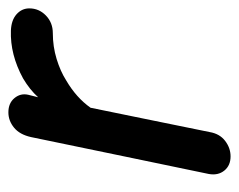

<svg xmlns="http://www.w3.org/2000/svg" viewBox="-76 -494 570 458"><g transform="rotate(-90 209.0 -265.0)"><path d="M65 0Q85 0 102 -13Q119 -26 123 -50L155 -207L181 -334Q205 -368 246 -392Q268 -406 297.5 -415Q327 -424 359 -424Q384 -424 401 -440.5Q418 -457 418 -480Q418 -498 404 -510.5Q390 -523 365 -524Q308 -526 251 -495Q224 -479 206 -459L212 -483Q216 -501 204 -515.5Q192 -530 170 -530Q150 -530 133.5 -516.5Q117 -503 111 -476L65 -254L23 -52Q19 -30 31 -15Q43 0 65 0Z"/></g></svg>

Font: Balsamiq Sans
Style: Italic
Weight: 400
Italic angle: -12°
Designer: Michael Angeles
Foundry: Balsamiq SRL
Version: Version 1.020; ttfautohint (v1.8.4.7-5d5b);gftools[0.9.26]